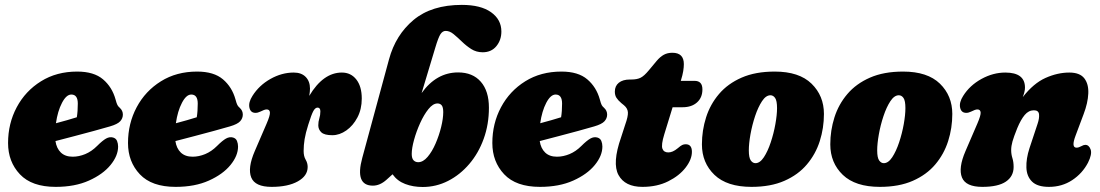

<svg xmlns="http://www.w3.org/2000/svg" viewBox="-20 -755 4502 786"><path d="M463.5 -155Q463.5 -117.5 432.5 -79.5Q401.5 -41.5 344.2 -15.8Q287 10 208 10Q110 10 61.5 -41.5Q13 -93 13 -169.5Q13 -249.5 48.5 -316Q84 -382.5 147.8 -422.2Q211.5 -462 296 -462Q364.5 -462 401.8 -430.2Q439 -398.5 453 -348Q457.5 -331 460.8 -325Q464 -319 470.5 -313.5Q483 -302 483 -286Q483 -270.5 472 -258.5Q461 -246.5 430 -237.5Q402.5 -229.5 364.2 -219Q326 -208.5 284.8 -197.8Q243.5 -187 207 -177.5Q211.5 -147.5 229.2 -130.5Q247 -113.5 277.5 -113.5Q303 -113.5 329 -124.2Q355 -135 377.5 -157.5Q399.5 -179.5 414.2 -187.8Q429 -196 443 -192Q455 -188.5 459.2 -177.8Q463.5 -167 463.5 -155ZM272 -368Q251.5 -368 233.8 -334Q216 -300 209 -250.5Q232 -256.5 254.5 -263Q277 -269.5 294.5 -275Q296.5 -287 297.5 -301.2Q298.5 -315.5 298.5 -331Q298.5 -368 272 -368Z M954.5 -155Q954.5 -117.5 923.5 -79.5Q892.5 -41.5 835.2 -15.8Q778 10 699 10Q601 10 552.5 -41.5Q504 -93 504 -169.5Q504 -249.5 539.5 -316Q575 -382.5 638.8 -422.2Q702.5 -462 787 -462Q855.5 -462 892.8 -430.2Q930 -398.5 944 -348Q948.5 -331 951.8 -325Q955 -319 961.5 -313.5Q974 -302 974 -286Q974 -270.5 963 -258.5Q952 -246.5 921 -237.5Q893.5 -229.5 855.2 -219Q817 -208.5 775.8 -197.8Q734.5 -187 698 -177.5Q702.5 -147.5 720.2 -130.5Q738 -113.5 768.5 -113.5Q794 -113.5 820 -124.2Q846 -135 868.5 -157.5Q890.5 -179.5 905.2 -187.8Q920 -196 934 -192Q946 -188.5 950.2 -177.8Q954.5 -167 954.5 -155ZM763 -368Q742.5 -368 724.8 -334Q707 -300 700 -250.5Q723 -256.5 745.5 -263Q768 -269.5 785.5 -275Q787.5 -287 788.5 -301.2Q789.5 -315.5 789.5 -331Q789.5 -368 763 -368Z M1026 -293Q1005.5 -293 1001 -314.5Q996.5 -336 1013.5 -362.5Q1040.5 -405.5 1087 -431.8Q1133.5 -458 1182.5 -458Q1214 -458 1231.5 -440Q1249 -422 1249 -392.5Q1249 -380 1246 -362.5Q1303 -458 1379.5 -458Q1416.5 -458 1438.8 -429.5Q1461 -401 1461 -351.5Q1461 -308 1443.2 -274.2Q1425.5 -240.5 1397.8 -221Q1370 -201.5 1340.5 -201.5Q1308 -201.5 1295.5 -213.2Q1283 -225 1283 -242Q1283 -257 1287.2 -270.2Q1291.5 -283.5 1291.5 -299Q1291.5 -314.5 1280 -314.5Q1270.5 -314.5 1262.8 -300.5Q1255 -286.5 1242 -244.5Q1231 -210 1227 -185.2Q1223 -160.5 1223 -137Q1223 -115.5 1231.2 -101.5Q1239.5 -87.5 1239.5 -71.5Q1239.5 -35 1199.2 -12.5Q1159 10 1092 10Q1024 10 1008.5 -28.5Q993 -67 1023 -136.5L1071.5 -249Q1086 -282.5 1085 -294.8Q1084 -307 1071.5 -307Q1063 -307 1045.5 -298Q1035.5 -293 1026 -293Z M1762 -560 1706 -374Q1766.5 -458.5 1855.5 -458.5Q1915 -458.5 1948.2 -420.5Q1981.5 -382.5 1981.5 -314Q1981.5 -246 1960.2 -187Q1939 -128 1901.2 -83.8Q1863.5 -39.5 1814.5 -14.5Q1765.5 10.5 1710.5 10.5Q1671 10.5 1638.8 -1.8Q1606.5 -14 1587 -41.5L1561.5 -18.5Q1535 5 1506.5 5Q1432 5 1463 -108.5L1572.5 -512Q1599.5 -612 1673.2 -673.5Q1747 -735 1870.5 -735Q1948 -735 1990.2 -705Q2032.5 -675 2032.5 -626Q2032.5 -591 2012 -566Q1991.5 -541 1956 -541Q1930 -541 1909.2 -554.2Q1888.5 -567.5 1870.8 -584.8Q1853 -602 1837 -615.2Q1821 -628.5 1804.5 -628.5Q1792 -628.5 1783.2 -615.2Q1774.5 -602 1762 -560ZM1771 -331.5Q1752.5 -331.5 1734 -308.5Q1715.5 -285.5 1700 -251.2Q1684.5 -217 1675 -182.5Q1665.5 -148 1665.5 -125Q1665.5 -106.5 1673 -98.8Q1680.5 -91 1692 -91Q1712 -91 1730.5 -112.8Q1749 -134.5 1763.2 -167.5Q1777.5 -200.5 1786 -235.2Q1794.5 -270 1794.5 -296Q1794.5 -316 1788.2 -323.8Q1782 -331.5 1771 -331.5Z M2446 -155Q2446 -117.5 2415 -79.5Q2384 -41.5 2326.8 -15.8Q2269.5 10 2190.5 10Q2092.5 10 2044 -41.5Q1995.5 -93 1995.5 -169.5Q1995.5 -249.5 2031 -316Q2066.5 -382.5 2130.2 -422.2Q2194 -462 2278.5 -462Q2347 -462 2384.2 -430.2Q2421.5 -398.5 2435.5 -348Q2440 -331 2443.2 -325Q2446.5 -319 2453 -313.5Q2465.5 -302 2465.5 -286Q2465.5 -270.5 2454.5 -258.5Q2443.5 -246.5 2412.5 -237.5Q2385 -229.5 2346.8 -219Q2308.5 -208.5 2267.2 -197.8Q2226 -187 2189.5 -177.5Q2194 -147.5 2211.8 -130.5Q2229.5 -113.5 2260 -113.5Q2285.5 -113.5 2311.5 -124.2Q2337.5 -135 2360 -157.5Q2382 -179.5 2396.8 -187.8Q2411.5 -196 2425.5 -192Q2437.5 -188.5 2441.8 -177.8Q2446 -167 2446 -155ZM2254.5 -368Q2234 -368 2216.2 -334Q2198.5 -300 2191.5 -250.5Q2214.5 -256.5 2237 -263Q2259.5 -269.5 2277 -275Q2279 -287 2280 -301.2Q2281 -315.5 2281 -331Q2281 -368 2254.5 -368Z M2534.5 -324 2523.5 -333Q2510 -344.5 2503.5 -354.8Q2497 -365 2497 -380Q2497 -403 2513.2 -416.2Q2529.5 -429.5 2559 -429.5H2564.5Q2588 -429.5 2602.5 -436.8Q2617 -444 2636 -467L2668.5 -506Q2682.5 -522.5 2697.5 -530.8Q2712.5 -539 2732.5 -539Q2779.5 -539 2779.5 -492.5Q2779.5 -480.5 2777 -464.2Q2774.5 -448 2767 -424H2823.5Q2855.5 -424 2855.5 -389Q2855.5 -355.5 2833.5 -335.8Q2811.5 -316 2774.5 -316H2733.5L2699.5 -205.5Q2686 -161.5 2691.8 -146.2Q2697.5 -131 2716 -131Q2724.5 -131 2734 -135Q2743.5 -139 2755 -148.5Q2766.5 -158.5 2773 -161.5Q2779.5 -164.5 2787 -164.5Q2812.5 -164.5 2812.5 -133.5Q2812.5 -102.5 2786.8 -69Q2761 -35.5 2715.5 -12.8Q2670 10 2610 10Q2538.5 10 2512 -38.5Q2485.5 -87 2522.5 -192.5L2539.5 -245Q2551.5 -278.5 2550.5 -295Q2549.5 -311.5 2534.5 -324Z M3151.5 -462Q3251.5 -462 3302.2 -412.5Q3353 -363 3353 -288.5Q3353 -231 3336 -177.5Q3319 -124 3283.2 -81.8Q3247.5 -39.5 3191.2 -14.8Q3135 10 3056.5 10Q2956 10 2904.8 -39.2Q2853.5 -88.5 2853.5 -164Q2853.5 -221 2870.5 -274.5Q2887.5 -328 2923.5 -370.2Q2959.5 -412.5 3016 -437.2Q3072.5 -462 3151.5 -462ZM3072.5 -87Q3091 -87 3107 -111.2Q3123 -135.5 3135.2 -172.2Q3147.5 -209 3154.2 -247Q3161 -285 3161 -312.5Q3161 -342.5 3153.2 -353.8Q3145.5 -365 3134 -365Q3115.5 -365 3099.5 -340.8Q3083.5 -316.5 3071.2 -279.8Q3059 -243 3052.2 -205Q3045.5 -167 3045.5 -139.5Q3045.5 -109.5 3053.5 -98.2Q3061.5 -87 3072.5 -87Z M3677 -462Q3777 -462 3827.8 -412.5Q3878.5 -363 3878.5 -288.5Q3878.5 -231 3861.5 -177.5Q3844.5 -124 3808.8 -81.8Q3773 -39.5 3716.8 -14.8Q3660.5 10 3582 10Q3481.5 10 3430.2 -39.2Q3379 -88.5 3379 -164Q3379 -221 3396 -274.5Q3413 -328 3449 -370.2Q3485 -412.5 3541.5 -437.2Q3598 -462 3677 -462ZM3598 -87Q3616.5 -87 3632.5 -111.2Q3648.5 -135.5 3660.8 -172.2Q3673 -209 3679.8 -247Q3686.5 -285 3686.5 -312.5Q3686.5 -342.5 3678.8 -353.8Q3671 -365 3659.5 -365Q3641 -365 3625 -340.8Q3609 -316.5 3596.8 -279.8Q3584.5 -243 3577.8 -205Q3571 -167 3571 -139.5Q3571 -109.5 3579 -98.2Q3587 -87 3598 -87Z M3935.5 -293Q3915 -293 3910.5 -314.5Q3906 -336 3923 -362.5Q3950 -405.5 3997.8 -431.8Q4045.5 -458 4095.5 -458Q4176 -458 4176 -396.5Q4176 -387.5 4173.5 -377.8Q4171 -368 4167 -357.5Q4211 -414 4260.2 -436Q4309.5 -458 4357.5 -458Q4400.5 -458 4418.8 -434.5Q4437 -411 4435.2 -372.2Q4433.5 -333.5 4416 -287.5L4383 -199.5Q4364.5 -150.5 4387 -150.5Q4396 -150.5 4407.5 -157Q4416 -162 4423 -162Q4438 -162 4444.8 -143Q4451.5 -124 4434 -89Q4411 -45 4369.2 -17.5Q4327.5 10 4274 10Q4227 10 4205 -11.5Q4183 -33 4181.8 -69.2Q4180.5 -105.5 4194.5 -148.5L4227.5 -248Q4235.5 -271.5 4233.5 -287.5Q4231.5 -303.5 4212.5 -303.5Q4191 -303.5 4175 -284.5Q4159 -265.5 4144.5 -230.5Q4130 -194.5 4124.8 -175.8Q4119.5 -157 4119.5 -140.5Q4119.5 -123.5 4124.5 -107.8Q4129.5 -92 4129.5 -71.5Q4129.5 -33 4097.8 -11.5Q4066 10 4001.5 10Q3933.5 10 3918 -28.5Q3902.5 -67 3932.5 -136.5L3981 -249Q3995.5 -282.5 3994.5 -294.8Q3993.5 -307 3981 -307Q3972.5 -307 3955 -298Q3945 -293 3935.5 -293Z"/></svg>

Font: Fraunces 144pt S100 Black
Style: Italic
Weight: 900
Italic angle: -16°
Version: Version 1.000; ttfautohint (v1.8.3)